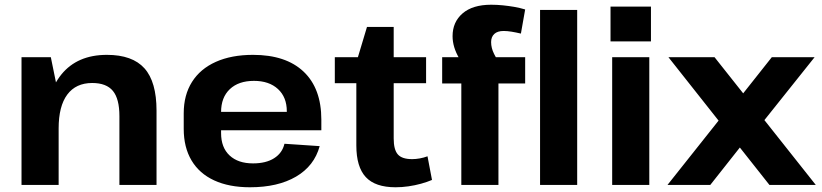

<svg xmlns="http://www.w3.org/2000/svg" viewBox="-20 -782 3477 812"><path d="M485 -291Q485 -364 457.5 -397.5Q430 -431 370 -431Q301 -431 264.5 -382Q228 -333 228 -239L172 -158V-227Q172 -384 239.5 -467Q307 -550 432 -550Q540 -550 591 -493Q642 -436 642 -314V0H485ZM71 -540H195L228 -378V0H71Z M1037 10Q949 10 886 -19Q823 -48 790 -103.5Q757 -159 757 -237V-303Q757 -380 792 -435.5Q827 -491 893 -520.5Q959 -550 1050 -550Q1189 -550 1264 -479Q1339 -408 1339 -276V-231H886V-309H1215L1193 -279V-311Q1193 -371 1155.5 -405.5Q1118 -440 1054 -440Q989 -440 952 -405Q915 -370 915 -308V-219Q915 -158 951 -124.5Q987 -91 1050 -91Q1105 -91 1139.5 -113Q1174 -135 1183 -174L1332 -164Q1309 -80 1232 -35Q1155 10 1037 10Z M1653 10Q1567 10 1527 -33Q1487 -76 1487 -167V-518L1532 -668H1645V-196Q1645 -149 1662.5 -129Q1680 -109 1723 -109Q1738 -109 1755 -112Q1772 -115 1788 -121L1807 -21Q1786 -12 1760.5 -5Q1735 2 1707.5 6Q1680 10 1653 10ZM1396 -540H1782V-430H1396Z M1931 -429H1850V-540H1993L1963 -479Q1938 -508 1923 -533.5Q1908 -559 1901 -582.5Q1894 -606 1894 -629Q1894 -689 1936.5 -725.5Q1979 -762 2057 -762Q2082 -762 2106.5 -759.5Q2131 -757 2154.5 -753Q2178 -749 2201 -742L2183 -640Q2162 -645 2143.5 -648Q2125 -651 2110 -651Q2084 -651 2070.5 -638.5Q2057 -626 2057 -604Q2057 -579 2069.5 -554Q2082 -529 2106 -494L2011 -540H2201V-429H2088V0H1931ZM2421 -740V0H2264V-740Z M2726 -540V0H2569V-540ZM2733 -754V-607H2562V-754Z M2807 -540H3002L3430 0H3234ZM3050 -311 3195 -267 2984 0H2803ZM3035 -276 3244 -540H3425L3180 -233Z"/></svg>

Font: Pathway Extreme
Style: Bold
Weight: 700
Designer: Eduardo Rodriguez Tunni
Foundry: Eduardo Rodriguez Tunni
Version: Version 1.001;gftools[0.9.26]